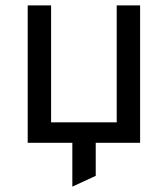

<svg xmlns="http://www.w3.org/2000/svg" viewBox="-20 -531 624 714"><path d="M83 0V-511H170V-76H414V-511H501V0ZM249 163V-64H336V123Z"/></svg>

Font: Overpass
Style: Regular
Weight: 400
Designer: Delve Withrington, Dave Bailey, Thomas Jockin
Foundry: Delve Fonts LLC
Version: Version 4.000